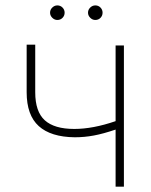

<svg xmlns="http://www.w3.org/2000/svg" viewBox="-20 -701 568 721"><path d="M445.3 0H414.1V-214.4Q367.7 -198.7 332.3 -192.1Q296.9 -185.5 260.7 -185.5Q170.9 -186.5 125.5 -227.5Q80.1 -268.6 80.1 -354.5V-533.2H112.3V-354.5Q112.3 -281.7 148.2 -249.3Q184.1 -216.8 258.8 -216.8Q329.1 -216.8 414.1 -246.1V-530.3H445.3ZM168 -653.3Q168 -664.6 176.3 -672.6Q184.6 -680.7 195.3 -680.7Q207 -680.7 214.8 -672.6Q222.7 -664.6 222.7 -653.3Q222.7 -642.1 214.8 -634Q207 -626 195.3 -626Q184.6 -626 176.3 -634.3Q168 -642.6 168 -653.3ZM310.5 -653.3Q310.5 -664.6 318.8 -672.6Q327.1 -680.7 337.9 -680.7Q349.6 -680.7 357.4 -672.6Q365.2 -664.6 365.2 -653.3Q365.2 -642.1 357.4 -634Q349.6 -626 337.9 -626Q327.1 -626 318.8 -634.3Q310.5 -642.6 310.5 -653.3Z"/></svg>

Font: Pretendard JP Thin
Style: Regular
Weight: 100
Designer: Base glyphs from Inter by Rasmus Andersson; Hangeul glyphs from Noto Sans CJK(Source Han Sans) by Jang Soo-young and Kan
Foundry: Kil Hyung-jin
Version: Version 1.309